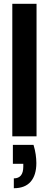

<svg xmlns="http://www.w3.org/2000/svg" viewBox="-20 -720 259 1014"><path d="M45 0V-700H173V0ZM53 274V222Q103 222 103 160V145H48V45H157Q165 71 168.5 95.5Q172 120 172 141Q172 205 142 239.5Q112 274 53 274Z"/></svg>

Font: Rethink Sans
Style: Bold
Weight: 700
Designer: The Rethink Sans project authors (Hans Thiessen). DM Sans designed by Colophon Foundry.
Foundry: Rethink Communications LLC
Version: Version 1.001